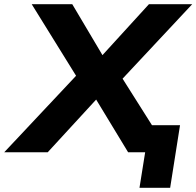

<svg xmlns="http://www.w3.org/2000/svg" viewBox="-68 -725 935 914"><path d="M596 169 623 0H562L582 -129H789L742 169ZM-48 0 323 -395 321 -321 83 -705H276L432 -442H401L641 -705H847L487 -320L488 -394L737 0H542L377 -272H409L159 0Z"/></svg>

Font: Nunito Sans 10pt SemiExpanded ExtraBold
Style: Italic
Weight: 800
Width: 6
Italic angle: -9°
Designer: Vernon Adams
Foundry: Vernon Adams
Version: Version 3.101;gftools[0.9.27]